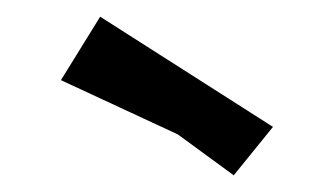

<svg xmlns="http://www.w3.org/2000/svg" viewBox="-20 -775 400 230"><path d="M307 -623 260 -565 193 -614 53 -679 100 -755Z"/></svg>

Font: Andada
Style: Bold
Weight: 700
Designer: Carolina Giovagnoli
Foundry: Carolina Giovagnoli
Version: Version 1.003